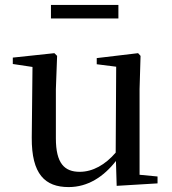

<svg xmlns="http://www.w3.org/2000/svg" viewBox="-20 -745 700 780"><path d="M187 -670H461V-725H187ZM454 10 620 0V-28L547 -35V-383L551 -518L541 -529L373 -509V-484L452 -474L450 -125C408 -76 357 -47 304 -47C242 -47 207 -81 207 -183V-383L212 -518L201 -529L32 -511V-485L112 -473L109 -186C108 -37 163 15 259 15C337 15 401 -27 451 -91Z"/></svg>

Font: Noto Serif KR Medium
Style: Regular
Weight: 500
Designer: Ryoko NISHIZUKA 西塚涼子 (kana & ideographs); Frank Grießhammer (Latin, Greek & Cyrillic); Wenlong ZHANG 张文龙 (bopomofo); San
Foundry: Adobe
Version: Version 2.001;hotconv 1.1.0;makeotfexe 2.6.0